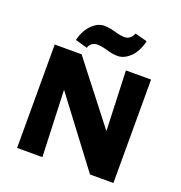

<svg xmlns="http://www.w3.org/2000/svg" viewBox="-154 -1016 1082 1148"><g transform="rotate(20 387.5 -442.5)"><path d="M81 0V-658H217L242 0ZM622 0H545L142 -534L145 -658H252L624 -180ZM694 -658V0H559L534 -658ZM268 -705 191 -727Q200 -768 220.5 -799Q241 -830 267.5 -847.5Q294 -865 322 -865Q346 -865 369 -859.5Q392 -854 414.5 -848Q437 -842 456 -842Q475 -842 489.5 -852.5Q504 -863 513 -885L591 -864Q574 -795 536 -758.5Q498 -722 456 -722Q431 -722 408 -728Q385 -734 364.5 -739.5Q344 -745 323 -745Q302 -745 287 -734Q272 -723 268 -705Z"/></g></svg>

Font: Ysabeau Office Black
Style: Regular
Weight: 900
Designer: Christian Thalmann (Catharsis Fonts)
Version: Version 2.001;gftools[0.9.30]; featfreeze: tnum,lnum,ss02